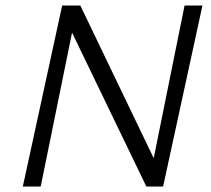

<svg xmlns="http://www.w3.org/2000/svg" viewBox="-20 -678 767 698"><path d="M63 0 206 -658H262L128 0ZM544 0H512L218 -609L230 -658H272L557 -65ZM716 -658 573 0H518L651 -658Z"/></svg>

Font: Ysabeau
Style: Italic
Weight: 400
Italic angle: -12°
Designer: Christian Thalmann (Catharsis Fonts)
Version: Version 2.000;gftools[0.9.27.dev2+g8671c4b]